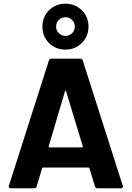

<svg xmlns="http://www.w3.org/2000/svg" viewBox="-20 -1017 711 1037"><path d="M493 -10 463 -108Q461 -112 458 -112H212Q209 -112 207 -108L178 -10Q175 0 165 0H38Q32 0 29 -3.5Q26 -7 28 -14L244 -690Q247 -700 257 -700H414Q424 -700 427 -690L643 -14Q644 -12 644 -9Q644 0 633 0H506Q496 0 493 -10ZM247 -221H423Q429 -221 427 -227L337 -524Q336 -528 334 -527.5Q332 -527 331 -524L243 -227Q242 -221 247 -221ZM209 -873Q209 -926 245 -961.5Q281 -997 334 -997Q386 -997 422 -961.5Q458 -926 458 -873Q458 -821 422 -785Q386 -749 334 -749Q281 -749 245 -784.5Q209 -820 209 -873ZM384 -873Q384 -895 369 -909.5Q354 -924 334 -924Q313 -924 298 -909.5Q283 -895 283 -873Q283 -852 298 -837.5Q313 -823 334 -823Q354 -823 369 -837.5Q384 -852 384 -873Z"/></svg>

Font: UMi
Style: Bold
Weight: 700
Designer: Peter Middis
Foundry: We Are UMi
Version: Version 1.0